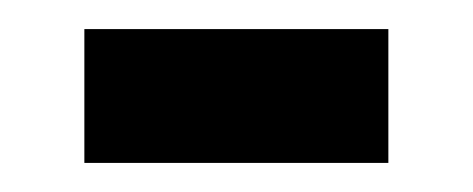

<svg xmlns="http://www.w3.org/2000/svg" viewBox="-20 -378 325 132"><path d="M38 -358V-266H247V-358Z"/></svg>

Font: Noto Serif Sinhala ExtraCondensed SemiBold
Style: Regular
Weight: 600
Width: 2
Designer: Jelle Bosma - Monotype Design Team
Foundry: Monotype Imaging Inc.
Version: Version 2.007